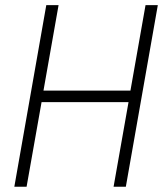

<svg xmlns="http://www.w3.org/2000/svg" viewBox="-20 -713 626 733"><path d="M413.6 0 470.7 -323.2H138.7L81.5 0H34.7L156.7 -693.4H203.6L146 -367.2H478L535.6 -693.4H582.5L460.4 0Z"/></svg>

Font: CaskaydiaCove NF ExtraLight
Style: Italic
Weight: 200
Italic angle: -10°
Designer: Aaron Bell
Foundry: Saja Typeworks
Version: Version 2111.001; VTT 6.35;Nerd Fonts 3.2.1